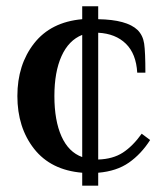

<svg xmlns="http://www.w3.org/2000/svg" viewBox="-20 -540 531 610"><path d="M241.2 49.8V8.8Q141.6 0.5 88.4 -67.1Q35.2 -134.8 35.2 -234.9Q35.2 -334.5 88.4 -402.3Q141.6 -470.2 241.2 -479V-520H292V-479Q382.8 -477.5 417 -444.8Q434.1 -427.7 438 -401.4Q441.9 -375 441.9 -309.1H416Q412.6 -369.1 379.9 -401.1Q347.2 -433.1 292 -436V-33.2Q338.9 -34.7 370.4 -55.2Q401.9 -75.7 430.2 -115.2L457 -95.2Q428.7 -50.8 389.6 -23.4Q350.6 3.9 292 8.8V49.8ZM241.2 -41V-429.2Q198.2 -412.1 175.5 -361.8Q152.8 -311.5 152.8 -234.9Q152.8 -157.2 175.3 -106.9Q197.8 -56.6 241.2 -41Z"/></svg>

Font: El Messiri SemiBold
Style: Regular
Weight: 600
Designer: Mohamed Gaber
Foundry: Kief Type Foundry
Version: Version 2.007;PS 002.007;hotconv 1.0.88;makeotf.lib2.5.64775